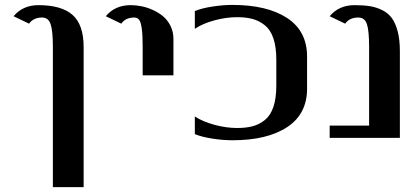

<svg xmlns="http://www.w3.org/2000/svg" viewBox="-20 -560 1694 780"><path d="M194.8 200.2V-369.1Q194.8 -434.1 185.8 -461.4Q176.8 -488.8 150.9 -488.8Q115.7 -488.8 98.1 -463.9L35.2 -494.1Q72.8 -539.1 136.2 -539.1Q230 -539.1 274.9 -499.3Q319.8 -459.5 319.8 -368.2V200.2Z M559.6 -253.9V-369.1Q559.6 -419.4 555.7 -445.6Q551.8 -471.7 544.9 -480.2Q538.1 -488.8 525.4 -488.8Q490.2 -488.8 472.7 -463.9L409.7 -494.1Q447.3 -539.1 510.7 -539.1Q532.7 -539.1 555.7 -534.4Q578.6 -529.8 602.1 -519Q625.5 -508.3 643.6 -492.9Q661.6 -477.5 673.1 -453.9Q684.6 -430.2 684.6 -401.9V-253.9Z M1227.5 -330.1V-200.2Q1227.5 -96.7 1146.5 -43.5Q1065.4 9.8 924.3 9.8Q886.2 9.8 843.3 3.2Q800.3 -3.4 771.5 -15.1V-86.9Q803.2 -65.9 851.1 -53Q898.9 -40 943.4 -40Q980 -40 1007.1 -47.4Q1034.2 -54.7 1056.6 -73Q1079.1 -91.3 1090.8 -126.2Q1102.5 -161.1 1102.5 -211.9V-317.9Q1102.5 -368.7 1090.8 -403.6Q1079.1 -438.5 1056.6 -456.8Q1034.2 -475.1 1007.1 -482.7Q980 -490.2 943.4 -490.2Q898.9 -490.2 851.1 -477.3Q803.2 -464.4 771.5 -442.9V-515.1Q800.3 -526.9 843.3 -533.4Q886.2 -540 924.3 -540Q1065.4 -540 1146.5 -486.8Q1227.5 -433.6 1227.5 -330.1Z M1604.5 0H1319.3V-49.8H1479.5V-369.1Q1479.5 -434.6 1470.7 -461.7Q1461.9 -488.8 1435.5 -488.8Q1399.9 -488.8 1382.3 -463.9L1319.3 -494.1Q1356.9 -539.1 1420.4 -539.1Q1456.1 -539.1 1482.4 -534.9Q1508.8 -530.8 1533 -518.8Q1557.1 -506.8 1572 -486.3Q1586.9 -465.8 1595.7 -432.1Q1604.5 -398.4 1604.5 -352.1Z"/></svg>

Font: Pfennig
Style: Bold
Weight: 700
Version: Version 20120410 ; ttfautohint (v0.8)